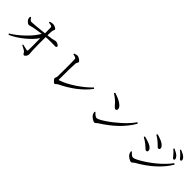

<svg xmlns="http://www.w3.org/2000/svg" viewBox="276 -2106 3449 3449"><g transform="rotate(45 2000.0 -381.5)"><path d="M565.4 16.6Q549.8 16.6 536.1 -9.8Q527.3 -27.3 519.5 -34.2Q499 -51.8 441.4 -79.1Q422.9 -87.9 414.1 -92.8L421.9 -110.4Q503.9 -89.8 537.1 -85Q555.7 -82 557.6 -98.6Q562.5 -145.5 557.6 -409.2Q490.2 -307.6 365.2 -206.1Q240.2 -104.5 113.3 -47.9L98.6 -68.4Q225.6 -146.5 340.8 -257.8Q462.9 -376 521.5 -481.4Q456.1 -474.6 342.8 -454.1Q335 -453.1 331.1 -452.1Q312.5 -448.2 286.1 -439.5Q257.8 -430.7 242.2 -430.7Q223.6 -429.7 196.3 -455.1Q170.9 -477.5 163.1 -496.1Q156.2 -513.7 156.2 -550.8L174.8 -558.6Q210 -500 241.2 -501Q290 -502 490.2 -523.4Q536.1 -528.3 556.6 -530.3Q556.6 -606.4 554.7 -674.8Q554.7 -687.5 549.3 -693.4Q543.9 -699.2 530.3 -705.1Q509.8 -712.9 467.8 -716.8L468.8 -737.3Q512.7 -752 540 -752Q570.3 -752 604.5 -734.4Q635.7 -716.8 635.7 -704.1Q635.7 -693.4 628.9 -680.7Q620.1 -663.1 618.2 -643.6Q613.3 -596.7 613.3 -536.1Q730.5 -548.8 780.3 -565.4Q789.1 -568.4 793.9 -568.4Q822.3 -568.4 850.6 -552.7Q880.9 -537.1 880.9 -518.6Q880.9 -507.8 874 -501Q867.2 -494.1 856.4 -494.1Q845.7 -494.1 818.4 -495.1Q707 -499 613.3 -491.2Q611.3 -315.4 615.2 -172.9Q616.2 -138.7 620.1 -100.6Q623 -77.1 623 -66.4Q623 -36.1 605 -9.8Q586.9 16.6 565.4 16.6Z M1317.4 -9.8Q1300.8 -9.8 1273.9 -39.1Q1247.1 -68.4 1247.1 -85Q1247.1 -89.8 1252 -101.6Q1262.7 -125 1263.7 -147.5Q1265.6 -207 1265.6 -360.4Q1265.6 -534.2 1261.7 -583Q1260.7 -597.7 1248 -605.5Q1230.5 -616.2 1183.6 -624L1182.6 -642.6Q1229.5 -660.2 1249 -660.2Q1278.3 -660.2 1314.9 -635.3Q1351.6 -610.4 1351.6 -591.8Q1351.6 -584 1342.8 -570.3Q1330.1 -549.8 1328.1 -532.2Q1320.3 -446.3 1320.3 -121.1Q1320.3 -110.4 1330.1 -112.3Q1459 -153.3 1614.3 -256.8Q1763.7 -356.4 1866.2 -464.8L1884.8 -446.3Q1796.9 -328.1 1660.2 -223.6Q1530.3 -125 1370.1 -47.9Q1355.5 -41 1340.8 -24.4Q1328.1 -9.8 1317.4 -9.8Z M2317.4 -23.4Q2291 -23.4 2252 -49.8Q2217.8 -74.2 2201.2 -98.6Q2185.5 -126 2180.7 -162.1L2196.3 -171.9Q2253.9 -108.4 2288.1 -108.4Q2326.2 -108.4 2438.5 -183.6Q2553.7 -259.8 2666 -361.3Q2794.9 -477.5 2859.4 -575.2L2881.8 -560.5Q2798.8 -413.1 2662.1 -283.2Q2542 -169.9 2369.1 -59.6Q2361.3 -54.7 2349.6 -43Q2331.1 -23.4 2317.4 -23.4ZM2415 -458Q2395.5 -458 2361.3 -499Q2325.2 -543 2291 -573.2Q2253.9 -605.5 2191.4 -646.5L2203.1 -667Q2299.8 -639.6 2368.2 -596.7Q2449.2 -545.9 2449.2 -494.1Q2449.2 -477.5 2439.9 -467.8Q2430.7 -458 2415 -458Z M3281.2 13.7Q3258.8 13.7 3221.7 -10.3Q3184.6 -34.2 3168 -58.6Q3160.2 -69.3 3153.3 -91.8Q3147.5 -111.3 3146.5 -124L3162.1 -132.8Q3216.8 -68.4 3252.4 -68.4Q3288.1 -68.4 3396.5 -131.8Q3515.6 -202.1 3629.9 -296.9Q3766.6 -411.1 3847.7 -523.4L3870.1 -508.8Q3790 -368.2 3642.6 -237.3Q3507.8 -118.2 3336.9 -23.4Q3330.1 -19.5 3318.4 -6.8Q3297.9 13.7 3281.2 13.7ZM3335 -322.3Q3322.3 -322.3 3309.6 -331.1Q3301.8 -336.9 3285.2 -353.5Q3257.8 -380.9 3238.3 -395.5Q3181.6 -439.5 3127 -468.8L3136.7 -490.2Q3211.9 -471.7 3267.6 -449.2Q3312.5 -430.7 3337.9 -405.3Q3363.3 -379.9 3363.3 -352.5Q3363.3 -339.8 3356 -331.1Q3348.6 -322.3 3335 -322.3ZM3459 -504.9Q3448.2 -504.9 3435.5 -514.6Q3426.8 -520.5 3409.2 -540Q3380.9 -569.3 3360.4 -585.9Q3308.6 -629.9 3257.8 -656.2L3268.6 -678.7Q3330.1 -663.1 3391.6 -636.7Q3487.3 -588.9 3487.3 -537.1Q3487.3 -523.4 3479.5 -514.2Q3471.7 -504.9 3459 -504.9ZM3785.2 -560.5Q3773.4 -560.5 3752.9 -588.9Q3745.1 -598.6 3740.2 -604.5Q3692.4 -663.1 3651.4 -694.3L3664.1 -711.9Q3742.2 -677.7 3776.4 -645.5Q3809.6 -611.3 3809.6 -585.9Q3809.6 -560.5 3785.2 -560.5ZM3886.7 -635.7Q3875 -635.7 3854.5 -662.1Q3844.7 -674.8 3838.9 -681.6Q3799.8 -725.6 3751 -763.7L3762.7 -780.3Q3836.9 -752.9 3875 -720.7Q3910.2 -689.5 3910.2 -661.1Q3910.2 -635.7 3886.7 -635.7Z"/></g></svg>

Font: Bpmf Zihi Only R
Style: R
Weight: 400
Foundry: But Ko
Version: Version 1.320